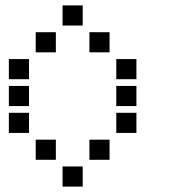

<svg xmlns="http://www.w3.org/2000/svg" viewBox="-20 -708 640 715"><path d="M214 -688Q213 -688 213 -688Q213 -688 213 -687V-614Q213 -613 213 -613Q213 -613 214 -613H287Q288 -613 288 -613Q288 -613 288 -614V-687Q288 -688 288 -688Q288 -688 287 -688ZM114 -588Q113 -588 113 -588Q113 -588 113 -587V-514Q113 -513 113 -513Q113 -513 114 -513H187Q188 -513 188 -513Q188 -513 188 -514V-587Q188 -588 188 -588Q188 -588 187 -588ZM314 -588Q313 -588 313 -588Q313 -588 313 -587V-514Q313 -513 313 -513Q313 -513 314 -513H387Q388 -513 388 -513Q388 -513 388 -514V-587Q388 -588 388 -588Q388 -588 387 -588ZM14 -488Q13 -488 13 -488Q13 -488 13 -487V-414Q13 -413 13 -413Q13 -413 14 -413H87Q88 -413 88 -413Q88 -413 88 -414V-487Q88 -488 88 -488Q88 -488 87 -488ZM414 -488Q413 -488 413 -488Q413 -488 413 -487V-414Q413 -413 413 -413Q413 -413 414 -413H487Q488 -413 488 -413Q488 -413 488 -414V-487Q488 -488 488 -488Q488 -488 487 -488ZM14 -388Q13 -388 13 -388Q13 -388 13 -387V-314Q13 -313 13 -313Q13 -313 14 -313H87Q88 -313 88 -313Q88 -313 88 -314V-387Q88 -388 88 -388Q88 -388 87 -388ZM414 -388Q413 -388 413 -388Q413 -388 413 -387V-314Q413 -313 413 -313Q413 -313 414 -313H487Q488 -313 488 -313Q488 -313 488 -314V-387Q488 -388 488 -388Q488 -388 487 -388ZM14 -288Q13 -288 13 -288Q13 -288 13 -287V-214Q13 -213 13 -213Q13 -213 14 -213H87Q88 -213 88 -213Q88 -213 88 -214V-287Q88 -288 88 -288Q88 -288 87 -288ZM414 -288Q413 -288 413 -288Q413 -288 413 -287V-214Q413 -213 413 -213Q413 -213 414 -213H487Q488 -213 488 -213Q488 -213 488 -214V-287Q488 -288 488 -288Q488 -288 487 -288ZM114 -188Q113 -188 113 -188Q113 -188 113 -187V-114Q113 -113 113 -113Q113 -113 114 -113H187Q188 -113 188 -113Q188 -113 188 -114V-187Q188 -188 188 -188Q188 -188 187 -188ZM314 -188Q313 -188 313 -188Q313 -188 313 -187V-114Q313 -113 313 -113Q313 -113 314 -113H387Q388 -113 388 -113Q388 -113 388 -114V-187Q388 -188 388 -188Q388 -188 387 -188ZM214 -88Q213 -88 213 -88Q213 -88 213 -87V-14Q213 -13 213 -13Q213 -13 214 -13H287Q288 -13 288 -13Q288 -13 288 -14V-87Q288 -88 288 -88Q288 -88 287 -88Z"/></svg>

Font: Doto Black
Style: Bold
Weight: 700
Monospace: yes
Version: Version 1.000